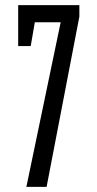

<svg xmlns="http://www.w3.org/2000/svg" viewBox="-20 -730 379 750"><path d="M217 -643H116L100 -550H51V-710H290V-665L162 0H83Z"/></svg>

Font: Bahianita
Style: Regular
Weight: 400
Designer: Pablo Cosgaya & Dani Raskovsky
Foundry: Pablo Cosgaya & Dani Raskovsky
Version: Version 1.008